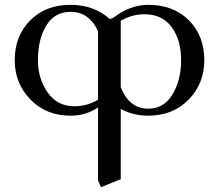

<svg xmlns="http://www.w3.org/2000/svg" viewBox="-20 -472 904 795"><path d="M41 -223Q41 -323 105 -387.5Q169 -452 272 -452Q369 -452 435 -393L450 -399Q519 -452 594 -452Q698 -452 762 -388Q826 -324 826 -223Q826 -126 761 -59.5Q696 7 594 7Q531 7 480 -21V270L398 303L386 275V-27Q335 7 272 7Q171 7 106 -60Q41 -127 41 -223ZM137 -223Q137 -147 177 -89.5Q217 -32 288 -32Q340 -32 386 -59V-342Q350 -423 272 -423Q206 -423 171.5 -366Q137 -309 137 -223ZM480 -111Q515 -22 594 -22Q659 -22 694.5 -81.5Q730 -141 730 -223Q730 -306 691 -359.5Q652 -413 578 -413Q526 -413 480 -386Z"/></svg>

Font: Dihjauti
Style: Bold
Weight: 700
Designer: T. Christopher White
Version: Version 3.0.0